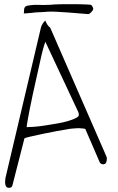

<svg xmlns="http://www.w3.org/2000/svg" viewBox="-20 -858 566 924"><path d="M23.4 45.9Q14.6 45.9 10.7 41Q6.8 36.1 5.4 28.8Q3.9 21.5 4.9 13.2Q5.9 4.9 5.9 0L176.8 -724.6Q178.7 -733.4 185.1 -743.7Q191.4 -753.9 198.2 -758.8Q201.2 -750 207 -740.7Q212.9 -731.4 221.7 -724.6L493.2 -102.5Q494.1 -101.6 494.1 -97.7V-91.8Q494.1 -82 490.2 -74.7Q486.3 -67.4 476.6 -67.4Q463.9 -67.4 459 -79.1L390.6 -237.3Q390.6 -238.3 378.4 -239.7Q366.2 -241.2 359.4 -241.2Q355.5 -241.2 348.1 -240.7Q340.8 -240.2 333 -239.7Q325.2 -239.3 318.8 -238.3Q312.5 -237.3 311.5 -237.3Q289.1 -233.4 253.4 -227.1Q217.8 -220.7 183.6 -213.4Q149.4 -206.1 124.5 -200.2Q99.6 -194.3 97.7 -192.4L40 33.2Q39.1 40 34.2 43Q29.3 45.9 23.4 45.9ZM198.2 -657.2Q197.3 -654.3 195.8 -649.9Q194.3 -645.5 192.4 -640.1Q190.4 -634.8 189.5 -629.9Q188.5 -625 187.5 -623Q180.7 -597.7 172.9 -561.5L138.7 -408.2Q129.9 -368.2 123.5 -335Q117.2 -301.8 112.8 -277.3Q108.4 -252.9 108.4 -246.1Q122.1 -246.1 146.5 -248Q170.9 -250 198.7 -254.4Q226.6 -258.8 255.4 -263.7Q284.2 -268.6 307.1 -275.4Q330.1 -282.2 344.7 -289.6Q359.4 -296.9 359.4 -304.7Q359.4 -306.6 358.9 -311Q358.4 -315.4 357.4 -317.4ZM109.4 -830.1Q130.9 -834 143.6 -834.5Q156.2 -835 166.5 -834.5Q176.8 -834 189 -834Q201.2 -834 224.6 -835Q226.6 -835.9 238.8 -836.4Q251 -836.9 265.6 -837.4Q280.3 -837.9 295.9 -837.9H339.8Q353.5 -837.9 369.1 -837.4Q384.8 -836.9 398.4 -836.4Q412.1 -835.9 417 -835Q420.9 -834 425.3 -825.7Q429.7 -817.4 428.7 -813.5Q427.7 -808.6 419.4 -799.8Q411.1 -791 406.2 -790Q388.7 -791 362.3 -793.5Q335.9 -795.9 308.1 -797.9Q280.3 -799.8 253.9 -801.3Q227.5 -802.7 210 -801.8Q191.4 -799.8 170.9 -799.3Q150.4 -798.8 130.9 -795.9Q129.9 -795.9 124.5 -795.4Q119.1 -794.9 112.8 -794.4Q106.4 -793.9 101.1 -793.5Q95.7 -793 94.7 -793Q94.7 -801.8 96.2 -814Q97.7 -826.2 109.4 -830.1Z"/></svg>

Font: Waiting for the Sunrise
Style: Regular
Weight: 300
Version: Version 1.001 2001